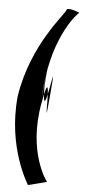

<svg xmlns="http://www.w3.org/2000/svg" viewBox="-155 -1081 714 1590"><g transform="rotate(10 202.5 -286.0)"><path d="M357 409C357 409 159 196 199 -226C239 -674 258 164 258 -299C258 -787 239 51 199 -371C195 -819 192 55 192 -362C192 -804 371 -1014 375 -1014C403 -1014 269 -1051 269 -1021C269 -991 23 -690 -5 -245C-9 187 205 456 205 461C205 466 353 409 357 409Z"/></g></svg>

Font: PlasticEraser
Style: Regular
Weight: 400
Foundry: Cannot Into Space Fonts
Version: Version 0.43